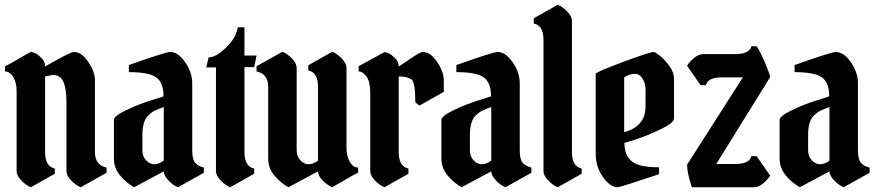

<svg xmlns="http://www.w3.org/2000/svg" viewBox="-20 -789 3685 809"><path d="M50 -68V-407Q50 -440 36 -464Q22 -488 1 -488V-510Q8 -511 110 -571Q117 -569 127 -565.5Q137 -562 153.5 -546Q170 -530 170 -509Q176 -512 204 -528Q278 -570 292 -570Q324 -570 352 -528Q380 -486 380 -451V-148Q380 -93 429 -83V-61L320 0Q298 -9 279 -29.5Q260 -50 260 -68V-358Q260 -414 247.5 -443.5Q235 -473 203 -473L170 -467V-148Q170 -87 211 -79V-57L110 0Q88 -9 69 -29.5Q50 -50 50 -68Z M790 -438V-155Q790 -118 802 -103.5Q814 -89 839 -83V-61L730 0Q708 -9 689 -29.5Q670 -50 670 -67L545 0Q542 -2 536 -5.5Q530 -9 515.5 -20.5Q501 -32 490 -45Q460 -78 460 -120V-284Q460 -300 512 -325Q564 -350 616 -366L669 -383Q669 -440 639 -462.5Q609 -485 523 -485V-515Q678 -570 697 -570Q730 -570 760 -527Q790 -484 790 -438ZM670 -112V-338Q645 -329 632.5 -323Q620 -317 606 -304Q580 -280 580 -221V-156Q580 -130 595.5 -113.5Q611 -97 630 -97Q649 -97 670 -112Z M1010 -674V-555H1061L1051 -506H1010V-148Q1010 -87 1051 -79V-57L950 0Q928 -9 909 -29.5Q890 -50 890 -68V-505H849L859 -547Q889 -547 931.5 -587.5Q974 -628 982 -674Z M1320 -112V-423Q1320 -484 1279 -492V-514L1380 -571Q1402 -562 1421 -541.5Q1440 -521 1440 -503V-164Q1440 -131 1454 -107Q1468 -83 1489 -83V-61Q1482 -60 1380 0Q1357 -10 1338.5 -29.5Q1320 -49 1320 -67L1195 0Q1192 -2 1186 -5.5Q1180 -9 1165.5 -20.5Q1151 -32 1140 -45Q1110 -78 1110 -120V-423Q1110 -478 1061 -488V-510L1170 -571Q1192 -562 1211 -541.5Q1230 -521 1230 -503V-156Q1230 -130 1245.5 -113.5Q1261 -97 1280 -97Q1299 -97 1320 -112Z M1491 -510 1601 -570Q1608 -568 1617.5 -564.5Q1627 -561 1643.5 -545Q1660 -529 1660 -509Q1665 -511 1707.5 -540.5Q1750 -570 1762 -570Q1794 -570 1822 -528Q1850 -486 1850 -451V-402L1747 -344L1730 -358Q1730 -442 1714 -454Q1696 -467 1660 -467V-148Q1660 -87 1701 -79V-57L1600 0Q1578 -9 1559 -29.5Q1540 -50 1540 -68V-400Q1540 -444 1524.5 -466Q1509 -488 1491 -488Z M2170 -438V-155Q2170 -118 2182 -103.5Q2194 -89 2219 -83V-61L2110 0Q2088 -9 2069 -29.5Q2050 -50 2050 -67L1925 0Q1922 -2 1916 -5.5Q1910 -9 1895.5 -20.5Q1881 -32 1870 -45Q1840 -78 1840 -120V-284Q1840 -300 1892 -325Q1944 -350 1996 -366L2049 -383Q2049 -440 2019 -462.5Q1989 -485 1903 -485V-515Q2058 -570 2077 -570Q2110 -570 2140 -527Q2170 -484 2170 -438ZM2050 -112V-338Q2025 -329 2012.5 -323Q2000 -317 1986 -304Q1960 -280 1960 -221V-156Q1960 -130 1975.5 -113.5Q1991 -97 2010 -97Q2029 -97 2050 -112Z M2390 -701V-148Q2390 -87 2431 -79V-57L2330 0Q2308 -9 2289 -29.5Q2270 -50 2270 -68V-621Q2270 -682 2229 -690V-712L2330 -769Q2352 -760 2371 -739.5Q2390 -719 2390 -701Z M2735 -570Q2740 -570 2760 -554.5Q2780 -539 2800 -511.5Q2820 -484 2820 -458V-290Q2820 -272 2767 -246Q2714 -220 2664.5 -203.5Q2615 -187 2611 -187Q2611 -110 2678 -92Q2711 -84 2757 -84V-55Q2593 0 2582 0Q2552 0 2521 -42.5Q2490 -85 2490 -142V-478Q2490 -485 2604 -527.5Q2718 -570 2735 -570ZM2610 -463V-232Q2700 -257 2700 -340V-411Q2700 -439 2687 -458.5Q2674 -478 2654 -478Q2634 -478 2610 -463Z M3077 -98Q3138 -98 3146 -131H3168L3225 -49Q3213 -30 3194 -15Q3175 0 3157 0H2895Q2875 -61 2875 -95L3110 -463H3023Q2962 -463 2954 -430H2932L2875 -512Q2887 -531 2906 -546Q2925 -561 2943 -561H3077Q3138 -561 3146 -594H3168Q3182 -575 3203.5 -524.5Q3225 -474 3225 -464L2998 -98Z M3595 -438V-155Q3595 -118 3607 -103.5Q3619 -89 3644 -83V-61L3535 0Q3513 -9 3494 -29.5Q3475 -50 3475 -67L3350 0Q3347 -2 3341 -5.5Q3335 -9 3320.5 -20.5Q3306 -32 3295 -45Q3265 -78 3265 -120V-284Q3265 -300 3317 -325Q3369 -350 3421 -366L3474 -383Q3474 -440 3444 -462.5Q3414 -485 3328 -485V-515Q3483 -570 3502 -570Q3535 -570 3565 -527Q3595 -484 3595 -438ZM3475 -112V-338Q3450 -329 3437.5 -323Q3425 -317 3411 -304Q3385 -280 3385 -221V-156Q3385 -130 3400.5 -113.5Q3416 -97 3435 -97Q3454 -97 3475 -112Z"/></svg>

Font: Pirata One
Style: Regular
Weight: 400
Designer: Rodrigo Fuenzalida, Nicolas Massi
Foundry: Rodrigo Fuenzalida, Nicolas Massi
Version: Version 1.001